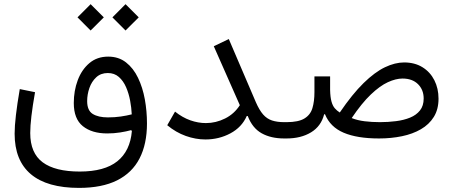

<svg xmlns="http://www.w3.org/2000/svg" viewBox="-20 -675 2207 936"><path d="M357.8 -590.4 421.8 -526.3 486.1 -590.4 421.8 -654.6ZM528 -590.4 592 -526.3 656.3 -590.4 592 -654.6ZM622.3 -117.5Q598 -111.3 568.8 -107Q539.6 -102.7 506.1 -102.7Q459.2 -102.7 432 -119.6Q404.9 -136.5 404.9 -182Q404.9 -214.4 415.8 -245.9Q426.7 -277.4 449.1 -298.2Q471.4 -319 505.7 -319Q537.7 -319 559.5 -299.8Q581.3 -280.6 594.6 -250Q607.9 -219.3 614.4 -184.3Q620.9 -149.3 622.3 -117.5ZM507.5 -399Q453.1 -399 415.7 -367.2Q378.3 -335.5 359 -284Q339.7 -232.6 339.7 -172.7Q339.7 -95.5 383.8 -60Q427.9 -24.5 502.8 -24.5Q535.4 -24.5 565.6 -29.3Q595.8 -34 619.5 -40.6L622.9 -36Q614.5 61.1 551.9 111.2Q489.2 161.3 368.8 161.3Q248.8 161.3 188.1 116.3Q127.4 71.2 127.4 -26.5Q127.4 -60.4 133.1 -108.9Q138.8 -157.3 150.8 -225.6L76.4 -240.7Q63.8 -167.3 57.6 -113.7Q51.3 -60.1 51.3 -23.3Q51.3 107.4 130.5 174.2Q209.6 241 365.5 241Q476.9 241 550.5 204.4Q624 167.7 660.3 97.4Q696.5 27.2 696.5 -73.3Q696.5 -132.8 686.1 -190.6Q675.6 -248.4 652.9 -295.6Q630.3 -342.7 594.3 -370.8Q558.2 -399 507.5 -399Z M1095.4 -484.6 1022.2 -449.6 1149.2 -162.2Q1122 -119.7 1077.3 -97.4Q1032.5 -75 983.7 -75Q945.9 -75 907.5 -88.6Q869.2 -102.2 833.3 -130.9L795.3 -64.5Q837.5 -29.5 885.6 -12.3Q933.7 4.9 981.4 4.9Q1047.6 4.9 1103.2 -24.9Q1158.8 -54.6 1182.9 -109.4H1187.7Q1210.5 -50.3 1255.7 -25.2Q1300.9 0 1365.4 0H1373V-79.5H1365.4Q1330.9 -79.5 1306.1 -87.7Q1281.2 -95.8 1262.8 -116.8Q1244.3 -137.9 1227.4 -176.6Z M1942.2 -292.1Q1990.2 -292.1 2017.8 -264.7Q2045.4 -237.3 2045.4 -194.7Q2045.4 -159.2 2027.4 -136.6Q2009.5 -114 1979.1 -101.6Q1948.8 -89.2 1910.7 -84.4Q1872.5 -79.5 1832.3 -79.5Q1792.4 -79.5 1757.2 -83.9Q1722.1 -88.3 1694.5 -99.4Q1743.7 -172.4 1787.9 -214.4Q1832.1 -256.5 1870.9 -274.3Q1909.7 -292.1 1942.2 -292.1ZM1560.2 -117.9H1564.4Q1589.9 -55.7 1655.6 -27.9Q1721.3 0 1827.9 0Q1886.9 0 1939.4 -10.9Q1991.8 -21.7 2031.8 -44.9Q2071.9 -68.1 2094.8 -104.9Q2117.8 -141.7 2117.8 -193.9Q2117.8 -243.9 2097.5 -283.9Q2077.2 -324 2039.5 -347.3Q2001.9 -370.6 1950 -370.6Q1905.9 -370.6 1856.5 -347.1Q1807.2 -323.5 1752.4 -270Q1697.7 -216.5 1636.4 -126.5Q1622.5 -135.3 1612.2 -147.1Q1601.9 -158.9 1596.1 -179.7Q1590.2 -200.5 1589.3 -236.5V-302.6H1512.9V-225.9Q1512.9 -180.9 1503.1 -148.1Q1493.4 -115.2 1464.1 -97.4Q1434.9 -79.5 1377 -79.5H1373Q1364.6 -79.5 1361.6 -69.8Q1358.6 -60 1358.6 -39.9Q1358.6 -19.5 1361.6 -9.8Q1364.6 0 1373 0H1377Q1447.2 0 1496.3 -29.8Q1545.4 -59.5 1560.2 -117.9Z"/></svg>

Font: Estedad-FD VF
Style: Regular
Weight: 100
Designer: Amin Abedi
Version: Version 7.3